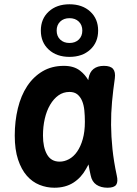

<svg xmlns="http://www.w3.org/2000/svg" viewBox="-20 -868 640 898"><path d="M234 10Q198 10 164.5 -3.5Q131 -17 105.5 -46Q80 -75 64.5 -121.5Q49 -168 49 -234Q49 -301 63.5 -361Q78 -421 107 -465Q136 -509 179 -534.5Q222 -560 279 -560Q326 -560 355 -537Q378 -519 393 -493Q394 -497 394 -501Q399 -531 417.5 -545.5Q436 -560 466 -560Q497 -560 509 -545.5Q521 -531 517 -501Q509 -446 504 -392Q499 -338 499.5 -283.5Q500 -229 506 -171Q512 -113 526 -48Q533 -18 523.5 -4Q514 10 483 10Q452 10 431 -4Q410 -18 404 -48Q398 -74 394 -99Q389 -89 383 -79Q360 -37 323 -13.5Q286 10 234 10ZM259 -112Q281 -112 302.5 -123.5Q324 -135 340.5 -158.5Q357 -182 367 -217Q377 -252 377 -299Q377 -326 374.5 -351.5Q372 -377 364 -396Q356 -415 342 -426.5Q328 -438 305 -438Q276 -438 253.5 -422Q231 -406 214.5 -378Q198 -350 189.5 -313Q181 -276 181 -234Q181 -179 200 -145.5Q219 -112 259 -112ZM305 -602Q245 -602 208 -636Q171 -670 171 -725Q171 -780 208 -814Q245 -848 305 -848Q365 -848 402 -814Q439 -780 439 -725Q439 -670 402 -636Q365 -602 305 -602ZM305 -667Q332 -667 348.5 -683Q365 -699 365 -725Q365 -751 348.5 -767Q332 -783 305 -783Q278 -783 261.5 -767Q245 -751 245 -725Q245 -699 261.5 -683Q278 -667 305 -667Z"/></svg>

Font: Maple Mono NL
Style: Bold
Weight: 700
Monospace: yes
Designer: subframe7536
Version: Version 7.000